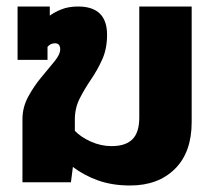

<svg xmlns="http://www.w3.org/2000/svg" viewBox="-20 -560 663 590"><path d="M380 10Q325 10 281.5 -5.5Q238 -21 204 -47L198 0H49V-194Q49 -230 66.5 -262.5Q84 -295 107 -322.5Q130 -350 147.5 -371.5Q165 -393 165 -408Q165 -427 149 -427Q135 -427 126 -416V-376H34V-540H133V-512Q148 -523 169.5 -531.5Q191 -540 220 -540Q309 -540 309 -453Q309 -410 294 -377Q279 -344 259.5 -315.5Q240 -287 225 -257.5Q210 -228 210 -193V-158Q228 -139 259 -125Q290 -111 323 -111Q366 -111 387 -132Q408 -153 408 -199V-540H569V-185Q569 -92 517.5 -41Q466 10 380 10Z"/></svg>

Font: Kanit SemiBold
Style: Regular
Weight: 600
Designer: Katatrad Team
Foundry: CadsonDemak
Version: Version 2.000; ttfautohint (v1.8.3)